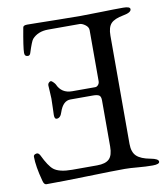

<svg xmlns="http://www.w3.org/2000/svg" viewBox="-76 -718 687 787"><g transform="rotate(-10 267.5 -324.0)"><path d="M338 -102V-294Q338 -310 330.5 -315Q323 -320 304 -320H211Q180 -320 165 -275Q158 -252 142 -252Q133 -252 133 -269Q133 -272 134 -299Q135 -326 135 -337Q135 -346 133.5 -367Q132 -388 132 -392Q132 -399 136.5 -403.5Q141 -408 145 -408Q148 -408 154.5 -401.5Q161 -395 163 -391Q180 -352 224 -352H320Q327 -352 332.5 -358.5Q338 -365 338 -374V-586Q338 -599 325 -608.5Q312 -618 302 -618H171Q128 -618 104 -591Q97 -583 82 -536Q79 -526 71 -526Q57 -526 57 -541Q57 -563 72 -644Q73 -653 90 -653Q92 -653 129 -652.5Q166 -652 219 -651Q272 -650 312 -650Q346 -650 398.5 -651.5Q451 -653 489 -653Q518 -653 518 -642Q518 -628 485 -622Q447 -615 432.5 -599.5Q418 -584 418 -549V-99Q418 -64 435.5 -47.5Q453 -31 492 -24Q525 -18 525 -6Q525 5 496 5Q468 5 435 2Q402 -1 381 -1Q334 -1 228 2Q122 5 54 5Q44 5 40 -12Q23 -75 23 -115Q23 -124 36 -126Q44 -127 50 -116Q73 -68 92 -53Q115 -35 168 -35H272Q307 -35 322.5 -50Q338 -65 338 -102Z"/></g></svg>

Font: EB Garamond SC 12
Style: Regular
Weight: 400
Version: Version 0.016 ; ttfautohint (v0.97) -l 8 -r 50 -G 200 -x 0 -